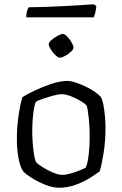

<svg xmlns="http://www.w3.org/2000/svg" viewBox="-20 -879 572 899"><path d="M257 0Q226 0 190.5 -14.5Q155 -29 127.5 -46.5Q100 -64 90 -75Q74 -97 66.5 -139Q59 -181 59 -225Q59 -286 67 -339Q75 -392 85 -424Q105 -437 141.5 -454.5Q178 -472 219.5 -486Q261 -500 296 -500Q313 -500 336.5 -492Q360 -484 383.5 -472.5Q407 -461 425.5 -448Q444 -435 452 -425Q460 -411 464.5 -386Q469 -361 471.5 -332.5Q474 -304 474 -278Q474 -220 465.5 -165.5Q457 -111 447 -77Q430 -64 400.5 -45.5Q371 -27 333.5 -13.5Q296 0 257 0ZM273 -60Q287 -60 310 -66.5Q333 -73 354 -81.5Q375 -90 382 -95Q391 -116 395.5 -156.5Q400 -197 400 -237Q400 -284 395.5 -327.5Q391 -371 385 -386Q379 -393 358.5 -405.5Q338 -418 313 -428Q288 -438 268 -438Q254 -438 230 -431.5Q206 -425 182.5 -417Q159 -409 148 -403Q140 -385 135.5 -346Q131 -307 131 -271Q131 -219 136.5 -175Q142 -131 150 -118Q158 -110 180 -96Q202 -82 228 -71Q254 -60 273 -60ZM260 -609Q252 -609 239.5 -621Q227 -633 217.5 -648Q208 -663 208 -672Q208 -680 221 -691.5Q234 -703 250 -711.5Q266 -720 275 -720Q283 -720 295 -707.5Q307 -695 315.5 -680Q324 -665 324 -656Q324 -648 312.5 -637Q301 -626 285.5 -617.5Q270 -609 260 -609ZM103 -798Q103 -816 107 -828.5Q111 -841 115 -845Q146 -845 190.5 -846.5Q235 -848 281 -850.5Q327 -853 365 -855.5Q403 -858 420 -859L431 -850Q430 -832 426 -818.5Q422 -805 419 -798Z"/></svg>

Font: Texturina ExtraLight
Style: Regular
Weight: 200
Designer: Guillermo Torres Carreño
Foundry: Omnibus-Type
Version: Version 1.002; ttfautohint (v1.8.3)